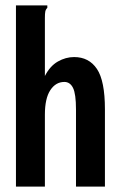

<svg xmlns="http://www.w3.org/2000/svg" viewBox="-20 -690 440 710"><path d="M39 -670H155V-661Q149 -655 147.5 -647.5Q146 -640 146 -624V-409Q165 -446 194 -462.5Q223 -479 254 -479Q309 -479 338.5 -435Q368 -391 368 -286V0H261V-285Q261 -343 250 -365Q239 -387 218 -387Q186 -387 166 -356.5Q146 -326 146 -266V0H39Z"/></svg>

Font: Inconsolata Condensed ExtraBold
Style: Regular
Weight: 800
Width: 3
Monospace: yes
Designer: Raph Levien, Cyreal, Brenton Simpson
Foundry: Raph Levien, Cyreal, Google
Version: Version 3.001; ttfautohint (v1.8.2.53-6de2)